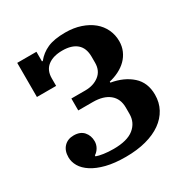

<svg xmlns="http://www.w3.org/2000/svg" viewBox="-164 -851 977 1004"><g transform="rotate(-30 324.0 -349.0)"><path d="M313 12Q245 12 196 -0.5Q147 -13 114.5 -34Q82 -55 66.5 -81.5Q51 -108 51 -136Q51 -176 73 -199Q95 -222 131 -222Q171 -222 191.5 -198.5Q212 -175 212 -141Q212 -121 202 -103.5Q192 -86 176 -76V-70Q192 -64 219 -60Q246 -56 278 -56Q361 -56 401 -88.5Q441 -121 441 -173V-212Q441 -265 405.5 -294Q370 -323 306 -323H218V-395H302Q352 -395 385.5 -421Q419 -447 419 -495V-531Q419 -584 388.5 -610Q358 -636 302 -636Q246 -636 214 -611Q182 -586 182 -538V-492H66V-698H182V-640H187Q214 -674 254.5 -692Q295 -710 362 -710Q413 -710 454.5 -696Q496 -682 525 -658Q554 -634 569.5 -601Q585 -568 585 -530Q585 -499 573.5 -472.5Q562 -446 542 -426Q522 -406 494.5 -392Q467 -378 436 -371V-365Q512 -352 559.5 -309.5Q607 -267 607 -194Q607 -147 586.5 -109Q566 -71 528 -44Q490 -17 435.5 -2.5Q381 12 313 12Z"/></g></svg>

Font: IBM Plex Serif
Style: Bold
Weight: 700
Designer: Mike Abbink, Paul van der Laan, Pieter van Rosmalen
Foundry: Bold Monday
Version: Version 2.008